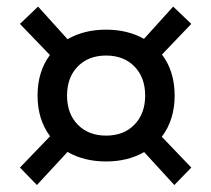

<svg xmlns="http://www.w3.org/2000/svg" viewBox="-20 -625 626 569"><path d="M294.4 -146.5Q229 -146.5 180.2 -174.8L89.4 -76.7L39.1 -128.4L128.4 -221.2Q91.3 -271 91.3 -341.8Q91.3 -412.6 127.9 -461.9L39.1 -554.2L92.8 -605.5L180.2 -508.8Q229 -537.1 294.4 -537.1Q358.4 -537.1 406.7 -509.8L493.2 -605.5L546.9 -554.2L460 -463.4Q497.6 -413.6 497.6 -341.8Q497.6 -270 459.5 -219.7L546.9 -128.4L496.6 -76.7L407.2 -174.3Q358.9 -146.5 294.4 -146.5ZM294.4 -223.1Q346.7 -223.1 378.4 -255.6Q410.2 -288.1 410.2 -341.8Q410.2 -395.5 378.4 -428Q346.7 -460.4 294.4 -460.4Q242.2 -460.4 210.4 -428Q178.7 -395.5 178.7 -341.8Q178.7 -288.1 210.4 -255.6Q242.2 -223.1 294.4 -223.1Z"/></svg>

Font: Cascadia Mono NF SemiLight
Style: Regular
Weight: 350
Monospace: yes
Designer: Aaron Bell
Foundry: Saja Typeworks
Version: Version 2404.023; ttfautohint (v1.8.4)